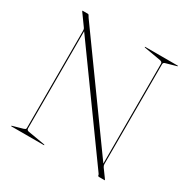

<svg xmlns="http://www.w3.org/2000/svg" viewBox="-158 -845 975 990"><g transform="rotate(30 329.5 -350.0)"><path d="M232 -2Q232 0 229 0H37Q34 0 34 -2Q34 -2.5 38 -4L98 -21Q105 -23.5 107.5 -25.5Q110 -27.5 110 -34V-608Q110 -616.5 109 -620.8Q108 -625 101 -634L57 -695Q55 -698.5 55 -699Q55 -700 58 -700H88Q92 -700 94 -696Q96 -692 102 -683L543 -71V-666Q543 -676 529 -679L431 -696Q427 -697.5 427 -698Q427 -700 430 -700H622Q625 -700 625 -698Q625 -697.5 621 -696L561 -679Q549 -676.5 549 -666V-71Q549 -62.5 555 -54L587 -10Q593 -2 593 -1Q593 0 589 0H559Q551 0 551 -6Q551 -9.5 547 -15L116 -612.5V-34Q116 -23.5 128 -21L228 -4Q232 -2.5 232 -2Z"/></g></svg>

Font: Fraunces 144pt S000 Thin
Style: Regular
Weight: 100
Version: Version 1.000; ttfautohint (v1.8.3)